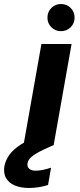

<svg xmlns="http://www.w3.org/2000/svg" viewBox="-97 -721 397 955"><path d="M20 0 109 -502H259L170 0ZM206 -566Q178 -566 158.5 -585.5Q139 -605 139 -633Q139 -662 158.5 -681.5Q178 -701 206 -701Q235 -701 254.5 -681.5Q274 -662 274 -633Q274 -605 254.5 -585.5Q235 -566 206 -566ZM47 214Q8 214 -22 202Q-52 190 -66.5 165.5Q-81 141 -75 104Q-69 76 -51 50Q-33 24 4 -0.5Q41 -25 104 -50L151 -69L171 0L118 24Q79 43 61 58Q43 73 40 91Q37 108 48 118Q59 128 81 128Q97 128 116.5 124Q136 120 157 113L142 199Q121 206 96.5 210Q72 214 47 214Z"/></svg>

Font: DM Sans 16pt Black
Style: Italic
Weight: 900
Italic angle: -10°
Version: Version 4.004;gftools[0.9.30]